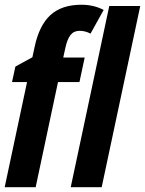

<svg xmlns="http://www.w3.org/2000/svg" viewBox="-24 -785 608 805"><path d="M317.4 -765.1Q369.6 -765.1 410.6 -743.2L355.5 -644Q333.5 -655.8 309.6 -655.8Q285.6 -655.8 271.7 -638.2Q257.8 -620.6 250 -584L241.2 -543.9H331.1L309.1 -440.9H219.2L125.5 0H-4.4L89.4 -440.9H26.4L40.5 -505.9L111.8 -544.9L120.6 -585.9Q139.6 -677.7 187 -721.4Q234.4 -765.1 317.4 -765.1ZM402.3 0H272.5L434.1 -759.8H564Z"/></svg>

Font: Open Sans Hebrew Condensed
Style: Bold Italic
Weight: 700
Width: 3
Italic angle: -12°
Foundry: Ascender Corporation, Yanek Iontef
Version: Version 2.001;PS 002.001;hotconv 1.0.70;makeotf.lib2.5.58329